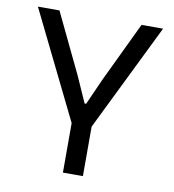

<svg xmlns="http://www.w3.org/2000/svg" viewBox="-74 -705 697 771"><g transform="rotate(10 274.0 -319.5)"><path d="M238.4 -191.9 18.9 -639H106.7L223.9 -394.6L271.1 -288.4H277.4L324.7 -394.6L441.5 -639H529.3L310.1 -191.9ZM233.5 0V-269.6H315V0Z"/></g></svg>

Font: Anek Gurmukhi Medium
Style: Regular
Weight: 500
Designer: Sarang Kulkarni (Gurmukhi), Yesha Goshar (Latin)
Foundry: Ek Type
Version: Version 1.003